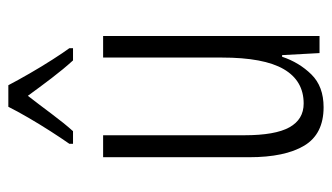

<svg xmlns="http://www.w3.org/2000/svg" viewBox="-192 -614 815 472"><g transform="rotate(-90 216.0 -377.5)"><path d="M364 -532V0H322L317 -92H313Q299 -50 269.5 -20Q240 10 189 10Q123 10 94.5 -37.5Q66 -85 66 -173V-532H120V-185Q120 -109 139.5 -74Q159 -39 198 -39Q254 -39 282.5 -88Q311 -137 311 -240V-532ZM243 -765Q255 -742 272 -712.5Q289 -683 306 -656.5Q323 -630 334 -615V-606H304Q283 -629 260.5 -658.5Q238 -688 217 -717Q196 -690 172.5 -658.5Q149 -627 130 -606H99V-615Q113 -635 130 -661.5Q147 -688 163 -715.5Q179 -743 190 -765Z"/></g></svg>

Font: Noto Sans Myanmar ExtraCondensed Light
Style: Regular
Weight: 300
Width: 2
Designer: Monotype Design Team
Foundry: Monotype Imaging Inc.
Version: Version 2.107; ttfautohint (v1.8.4.7-5d5b)